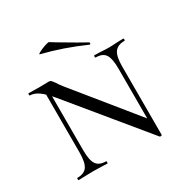

<svg xmlns="http://www.w3.org/2000/svg" viewBox="-150 -754 869 896"><g transform="rotate(-30 285.0 -306.0)"><path d="M98 -446 118 -443V-109Q118 -56 133 -34Q148 -12 185 -12Q187 -12 187 -6Q187 0 185 0Q163 0 151 -1L109 -2L66 -1Q53 0 30 0Q28 0 28 -6Q28 -12 30 -12Q67 -12 82.5 -34Q98 -56 98 -109ZM459 13 131 -386Q99 -424 75.5 -440Q52 -456 30 -456Q28 -456 28 -462Q28 -468 30 -468L86 -467L139 -468Q146 -468 150.5 -464Q155 -460 164 -447Q172 -434 186 -416L461 -77L471 11Q471 13 466 14Q461 15 459 13ZM471 11 451 -20V-359Q451 -412 436.5 -434Q422 -456 385 -456Q382 -456 382 -462Q382 -468 385 -468L419 -467Q445 -465 461 -465Q477 -465 505 -467L540 -468Q543 -468 543 -462Q543 -456 540 -456Q503 -456 487 -434Q471 -412 471 -359ZM167 -599Q160 -600 174.5 -608Q189 -616 208.5 -622.5Q228 -629 232 -627L261 -609Q360 -550 394 -532Q396 -531 396 -528Q396 -525 394 -523Q392 -521 390 -522Q277 -572 167 -599Z"/></g></svg>

Font: Cormorant Unicase
Style: Regular
Weight: 400
Designer: Christian Thalmann (Catharsis Fonts)
Foundry: Catharsis Fonts
Version: Version 4.000